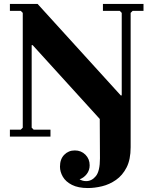

<svg xmlns="http://www.w3.org/2000/svg" viewBox="-20 -690 766 970"><path d="M30 0V-35H85L95 -45V-625L85 -635H30V-670H170L590 -208H595V-625L585 -635H500V-670H705V-635H650L640 -625V54Q640 116 619.5 156Q599 196 566 219Q533 242 495.5 251Q458 260 424 260Q375 260 343.5 244Q312 228 297.5 203Q283 178 283 152Q283 114 304.5 92Q326 70 358 70Q390 70 411.5 91.5Q433 113 433 145Q433 170 418.5 189Q404 208 382 216Q389 220 397 222.5Q405 225 415 225Q444 225 464.5 199.5Q485 174 485 110L484 -89L145 -462H140V-45L150 -35H235V0Z"/></svg>

Font: Brygada 1918
Style: Bold
Weight: 700
Designer: Mateusz Machalski | Borys Kosmynka | Przemek Hoffer
Foundry: NIEPODLEGLA 2018
Version: Version 3.006